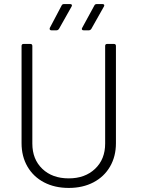

<svg xmlns="http://www.w3.org/2000/svg" viewBox="-20 -916 697 944"><path d="M86 -212V-690Q86 -700 96 -700H129Q139 -700 139 -690V-210Q139 -133 188 -86Q237 -39 318 -39Q398 -39 447.5 -86Q497 -133 497 -210V-690Q497 -700 507 -700H540Q550 -700 550 -690V-212Q550 -147 521 -97Q492 -47 439.5 -19.5Q387 8 318 8Q249 8 196.5 -19.5Q144 -47 115 -97Q86 -147 86 -212ZM295 -896H325Q331 -896 333 -892.5Q335 -889 332 -884L270 -774Q265 -767 258 -767H232Q227 -767 225 -770.5Q223 -774 225 -779L283 -889Q286 -896 295 -896ZM456 -896H484Q490 -896 492 -892.5Q494 -889 491 -884L429 -774Q424 -767 417 -767H391Q385 -767 383 -770.5Q381 -774 384 -779L444 -889Q447 -896 456 -896Z"/></svg>

Font: Barlow Light
Style: Regular
Weight: 300
Designer: Jeremy Tribby
Foundry: Tribby Type
Version: Version 1.422